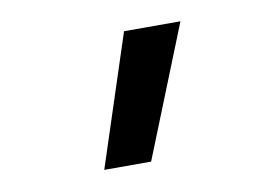

<svg xmlns="http://www.w3.org/2000/svg" viewBox="-47 -845 695 476"><g transform="rotate(-10 300.0 -607.0)"><path d="M181 -442 289 -772H431L299 -442Z"/></g></svg>

Font: Iosevka HT Extended
Style: Bold
Weight: 700
Width: 7
Monospace: yes
Designer: Belleve Invis
Foundry: Belleve Invis
Version: Version 32.3.0; ttfautohint (v1.8.4)